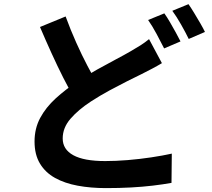

<svg xmlns="http://www.w3.org/2000/svg" viewBox="-20 -863 1040 941"><path d="M773.5 -553.5Q750.3 -539.4 725.8 -526.6Q701.4 -513.7 674.3 -500.1Q643 -485 602.7 -464.7Q562.4 -444.4 517.1 -420Q471.8 -395.5 426 -365.9Q363.8 -325.3 325.6 -281.1Q287.3 -236.9 287.3 -184.3Q287.3 -130.7 339.4 -102.2Q391.4 -73.6 495.6 -73.6Q547.3 -73.6 606 -78.4Q664.8 -83.2 721.4 -91.8Q778.1 -100.3 822 -110.1L820.5 33.3Q778.3 40.9 728.6 46.8Q678.9 52.7 621.9 55.8Q564.8 58.9 499.3 58.9Q424.8 58.9 360.9 47.1Q297 35.3 249.7 9Q202.4 -17.3 175.9 -61.2Q149.3 -105.2 149.3 -169.6Q149.3 -233.3 177 -285.1Q204.8 -336.8 252.9 -380.7Q301.1 -424.6 359.9 -463.6Q407.8 -495.1 455.3 -521.7Q502.8 -548.2 545.4 -570.7Q588.1 -593.2 618.2 -610.6Q646.4 -626.7 668.6 -640.8Q690.7 -654.9 710.5 -671.2ZM301.6 -782.3Q325.9 -715.9 353.5 -654.4Q381 -592.9 408.7 -540.1Q436.4 -487.4 459.4 -446.1L345.9 -379.4Q319 -425 290 -482.2Q261.1 -539.4 232.3 -602.8Q203.5 -666.2 176 -730.7ZM785.4 -797.5Q798.4 -779.5 813 -754.3Q827.6 -729.1 841.4 -704.1Q855.3 -679.1 864.7 -660L784.4 -625.7Q768.9 -656.7 747.5 -696.5Q726.1 -736.2 705.9 -765ZM903.8 -842.6Q917 -823.8 932.2 -798.5Q947.4 -773.3 961.8 -748.7Q976.1 -724 984.5 -706.4L905 -672.1Q889.6 -703.8 867.4 -742.9Q845.2 -782.1 824.5 -810.1Z"/></svg>

Font: Noto Sans HK Thin
Style: Regular
Weight: 100
Designer: Ryoko NISHIZUKA 西塚涼子 (kana, bopomofo & ideographs); Paul D. Hunt (Latin, Greek & Cyrillic); Sandoll Communications 산돌커뮤니
Foundry: Adobe
Version: Version 2.004-H2;hotconv 1.0.118;makeotfexe 2.5.65603